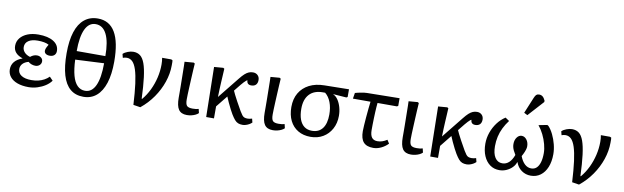

<svg xmlns="http://www.w3.org/2000/svg" viewBox="-47 -1351 6244 1920"><g transform="rotate(10 3074.5 -391.0)"><path d="M264.2 14.2Q199.2 14.2 151.1 -3.4Q103 -21 76.9 -53.5Q50.8 -85.9 50.8 -129.9Q50.8 -173.8 77.4 -206.3Q104 -238.8 157.2 -257.8V-258.8Q109.4 -274.9 85.7 -302.5Q62 -330.1 62 -370.1Q62 -415 89.1 -449Q116.2 -482.9 163.6 -502Q210.9 -521 273.9 -521Q371.1 -521 427 -486.1Q482.9 -451.2 482.9 -390.1Q482.9 -363.3 466.1 -347.7Q449.2 -332 419.9 -332Q394 -332 378.9 -343Q363.8 -354 363.8 -374Q363.8 -382.8 366.5 -391.4Q369.1 -399.9 375 -411.4Q380.9 -422.9 390.1 -438Q371.1 -449.2 342 -454.6Q313 -460 277.8 -460Q216.8 -460 182.9 -437Q148.9 -414.1 148.9 -373Q148.9 -343.3 169.9 -320.1Q190.9 -296.9 228 -286.1Q245.1 -300.3 261.5 -306.6Q277.8 -313 294.9 -313Q320.8 -313 337.9 -298.6Q355 -284.2 355 -262.2Q355 -239.3 337.9 -223.6Q320.8 -208 294.9 -208Q275.9 -208 256.3 -215.1Q236.8 -222.2 223.1 -234.9Q185.1 -225.1 164.1 -202.6Q143.1 -180.2 143.1 -148.9Q143.1 -106.9 179.4 -83.5Q215.8 -60.1 280.8 -60.1Q317.9 -60.1 350.3 -67.6Q382.8 -75.2 409.9 -90.1Q437 -105 458 -126L492.2 -90.8Q470.2 -60.1 434.1 -36.6Q397.9 -13.2 354 0.5Q310.1 14.2 264.2 14.2Z M820.8 14.2Q740.7 14.2 687.7 -30.5Q634.8 -75.2 608.4 -164.1Q582 -252.9 582 -387.2Q582 -515.1 610.4 -603Q638.7 -690.9 694.8 -736.6Q751 -782.2 831.1 -782.2Q948.2 -782.2 1007.1 -682.6Q1065.9 -583 1065.9 -384.8Q1065.9 -256.8 1037.4 -168Q1008.8 -79.1 954.3 -32.5Q899.9 14.2 820.8 14.2ZM827.6 -47.9Q862.8 -47.9 888.9 -67.4Q915 -86.9 932.9 -125.5Q950.7 -164.1 959.7 -220.9Q968.8 -277.8 968.8 -352.1L677.7 -337.9Q681.6 -241.7 699.2 -177.2Q716.8 -112.8 749.3 -80.3Q781.7 -47.9 827.6 -47.9ZM677.7 -424.8H968.8Q968.8 -569.8 930.4 -646.5Q892.1 -723.1 818.8 -723.1Q784.7 -723.1 758.3 -704.1Q731.9 -685.1 713.9 -647Q695.8 -608.9 686.8 -553.5Q677.7 -498 677.7 -424.8Z M1401.4 18.1 1329.6 6.8Q1322.8 -119.1 1311.3 -205.6Q1299.8 -292 1282.7 -345Q1265.6 -397.9 1241.2 -421.9Q1216.8 -445.8 1183.6 -445.8Q1164.6 -445.8 1143.6 -438L1133.8 -476.1Q1150.9 -493.2 1181.2 -504.6Q1211.4 -516.1 1237.8 -516.1Q1279.8 -516.1 1308.1 -494.1Q1336.4 -472.2 1355 -421.1Q1373.5 -370.1 1384.5 -283.4Q1395.5 -196.8 1400.4 -67.9H1405.8Q1446.8 -116.7 1476.1 -177.7Q1505.4 -238.8 1521 -305.4Q1536.6 -372.1 1536.6 -439Q1536.6 -457 1535.2 -474.1Q1533.7 -491.2 1530.8 -506.8H1622.6L1636.7 -501Q1638.7 -493.2 1638.7 -483.6Q1638.7 -474.1 1638.7 -449.2Q1638.7 -364.3 1609.6 -279.1Q1580.6 -193.8 1527.6 -117.4Q1474.6 -41 1401.4 18.1Z M1872.6 14.2Q1814.5 14.2 1788.8 -22.9Q1763.2 -60.1 1763.2 -143.1Q1763.2 -166 1763.2 -196.5Q1763.2 -227.1 1762.7 -261.5Q1762.2 -295.9 1761.7 -331.5Q1761.2 -367.2 1760.7 -400.1Q1760.3 -433.1 1759.8 -460.9Q1759.3 -488.8 1758.3 -506.8L1850.1 -514.2L1862.3 -506.8Q1860.4 -477.1 1857.9 -436.5Q1855.5 -396 1853.5 -352.1Q1851.6 -308.1 1849.4 -266.1Q1847.2 -224.1 1846.2 -191.2Q1845.2 -158.2 1845.2 -140.1Q1845.2 -92.3 1860.4 -75.7Q1875.5 -59.1 1918.5 -59.1Q1939.5 -59.1 1953.9 -61Q1968.3 -63 1979.5 -66.9L1989.3 -25.9Q1977.1 -13.7 1958.7 -4.9Q1940.4 3.9 1918.5 9Q1896.5 14.2 1872.6 14.2Z M2437.5 14.2Q2412.6 14.2 2393.3 6.6Q2374 -1 2357.7 -20Q2341.3 -39.1 2321.3 -71.8Q2311.5 -87.9 2295.4 -118.9Q2279.3 -149.9 2264.2 -183.3Q2249 -216.8 2240.2 -238.8L2146.5 -122.1V0H2067.4L2058.1 -506.8L2150.4 -514.2L2162.1 -506.8Q2160.2 -469.7 2158.2 -435.3Q2156.2 -400.9 2154.3 -366.5Q2152.3 -332 2150.9 -295.4Q2149.4 -258.8 2148.4 -217.8L2320.3 -432.1Q2348.1 -467.3 2369.1 -486.1Q2390.1 -504.9 2409.7 -512.9Q2429.2 -521 2452.1 -521Q2481.9 -521 2500.5 -502.4Q2519 -483.9 2519 -454.1Q2519 -423.3 2502.7 -406.2Q2486.3 -389.2 2455.1 -389.2Q2433.1 -389.2 2421.6 -400.6Q2410.2 -412.1 2410.2 -433.1Q2406.2 -433.1 2397.2 -426Q2388.2 -418.9 2376.2 -406Q2364.3 -393.1 2349.1 -375L2295.4 -308.1Q2302.2 -292 2314.2 -268.1Q2326.2 -244.1 2345.7 -208Q2365.2 -171.9 2396.5 -117.2Q2410.6 -93.3 2421.4 -79.6Q2432.1 -65.9 2445.3 -61Q2458.5 -56.2 2476.1 -56.2Q2485.8 -56.2 2498 -58.1Q2510.3 -60.1 2522.5 -64L2532.2 -25.9Q2520 -13.7 2504.2 -4.9Q2488.3 3.9 2471.4 9Q2454.6 14.2 2437.5 14.2Z M2745.1 14.2Q2687 14.2 2661.4 -22.9Q2635.7 -60.1 2635.7 -143.1Q2635.7 -166 2635.7 -196.5Q2635.7 -227.1 2635.3 -261.5Q2634.8 -295.9 2634.3 -331.5Q2633.8 -367.2 2633.3 -400.1Q2632.8 -433.1 2632.3 -460.9Q2631.8 -488.8 2630.9 -506.8L2722.7 -514.2L2734.9 -506.8Q2732.9 -477.1 2730.5 -436.5Q2728 -396 2726.1 -352.1Q2724.1 -308.1 2721.9 -266.1Q2719.7 -224.1 2718.8 -191.2Q2717.8 -158.2 2717.8 -140.1Q2717.8 -92.3 2732.9 -75.7Q2748 -59.1 2791 -59.1Q2812 -59.1 2826.4 -61Q2840.8 -63 2852.1 -66.9L2861.8 -25.9Q2849.6 -13.7 2831.3 -4.9Q2813 3.9 2791 9Q2769 14.2 2745.1 14.2Z M3127.9 14.2Q3054.7 14.2 3000.7 -17.8Q2946.8 -49.8 2917.7 -108.4Q2888.7 -167 2888.7 -247.1Q2888.7 -330.1 2923.8 -389.6Q2959 -449.2 3023.4 -482.7Q3087.9 -516.1 3177.7 -517.1L3425.8 -521V-442.9L3413.6 -436L3279.8 -445.8V-443.8Q3306.6 -432.6 3327.6 -401.9Q3348.6 -371.1 3360.6 -329.1Q3372.6 -287.1 3372.6 -241.2Q3372.6 -167 3341.1 -108.9Q3309.6 -50.8 3254.6 -18.3Q3199.7 14.2 3127.9 14.2ZM3131.8 -47.9Q3201.7 -47.9 3238.8 -96.9Q3275.9 -146 3275.9 -237.8Q3275.9 -307.6 3255.4 -361.3Q3234.9 -415 3196.8 -445.8H3173.8Q3085 -445.8 3037.4 -394.3Q2989.7 -342.8 2989.7 -247.1Q2989.7 -183.1 3006.3 -138.7Q3022.9 -94.2 3054.4 -71Q3085.9 -47.9 3131.8 -47.9Z M3765.1 14.2Q3697.3 14.2 3665.8 -21.5Q3634.3 -57.1 3634.3 -132.8Q3634.3 -153.8 3636.7 -191.4Q3639.2 -229 3642.8 -273.9Q3646.5 -318.8 3650.9 -361.8Q3655.3 -404.8 3659.2 -436H3480.5L3490.2 -495.1Q3502.4 -499 3517.8 -502.4Q3533.2 -505.9 3550.3 -509Q3567.4 -512.2 3582.8 -514.2Q3598.1 -516.1 3609.4 -516.1L3939.5 -521V-442.9L3927.2 -436H3730.5Q3728.5 -418.9 3726.8 -394Q3725.1 -369.1 3723.6 -339.6Q3722.2 -310.1 3721.2 -278.6Q3720.2 -247.1 3719.7 -216.6Q3719.2 -186 3719.2 -160.2Q3719.2 -108.4 3737.8 -83.7Q3756.3 -59.1 3795.4 -59.1Q3821.3 -59.1 3844.7 -67.1Q3868.2 -75.2 3892.1 -90.8L3914.6 -55.2Q3883.8 -22.9 3844 -4.4Q3804.2 14.2 3765.1 14.2Z M4147.5 14.2Q4089.4 14.2 4063.7 -22.9Q4038.1 -60.1 4038.1 -143.1Q4038.1 -166 4038.1 -196.5Q4038.1 -227.1 4037.6 -261.5Q4037.1 -295.9 4036.6 -331.5Q4036.1 -367.2 4035.6 -400.1Q4035.2 -433.1 4034.7 -460.9Q4034.2 -488.8 4033.2 -506.8L4125 -514.2L4137.2 -506.8Q4135.3 -477.1 4132.8 -436.5Q4130.4 -396 4128.4 -352.1Q4126.5 -308.1 4124.3 -266.1Q4122.1 -224.1 4121.1 -191.2Q4120.1 -158.2 4120.1 -140.1Q4120.1 -92.3 4135.3 -75.7Q4150.4 -59.1 4193.4 -59.1Q4214.4 -59.1 4228.8 -61Q4243.2 -63 4254.4 -66.9L4264.2 -25.9Q4252 -13.7 4233.6 -4.9Q4215.3 3.9 4193.4 9Q4171.4 14.2 4147.5 14.2Z M4712.4 14.2Q4687.5 14.2 4668.2 6.6Q4648.9 -1 4632.6 -20Q4616.2 -39.1 4596.2 -71.8Q4586.4 -87.9 4570.3 -118.9Q4554.2 -149.9 4539.1 -183.3Q4523.9 -216.8 4515.1 -238.8L4421.4 -122.1V0H4342.3L4333 -506.8L4425.3 -514.2L4437 -506.8Q4435.1 -469.7 4433.1 -435.3Q4431.2 -400.9 4429.2 -366.5Q4427.2 -332 4425.8 -295.4Q4424.3 -258.8 4423.3 -217.8L4595.2 -432.1Q4623 -467.3 4644 -486.1Q4665 -504.9 4684.6 -512.9Q4704.1 -521 4727.1 -521Q4756.8 -521 4775.4 -502.4Q4793.9 -483.9 4793.9 -454.1Q4793.9 -423.3 4777.6 -406.2Q4761.2 -389.2 4730 -389.2Q4708 -389.2 4696.5 -400.6Q4685.1 -412.1 4685.1 -433.1Q4681.2 -433.1 4672.1 -426Q4663.1 -418.9 4651.1 -406Q4639.2 -393.1 4624 -375L4570.3 -308.1Q4577.1 -292 4589.1 -268.1Q4601.1 -244.1 4620.6 -208Q4640.1 -171.9 4671.4 -117.2Q4685.5 -93.3 4696.3 -79.6Q4707 -65.9 4720.2 -61Q4733.4 -56.2 4751 -56.2Q4760.7 -56.2 4772.9 -58.1Q4785.2 -60.1 4797.4 -64L4807.1 -25.9Q4794.9 -13.7 4779.1 -4.9Q4763.2 3.9 4746.3 9Q4729.5 14.2 4712.4 14.2Z M5045.9 14.2Q4990.7 14.2 4950 -15.4Q4909.2 -44.9 4886 -98.4Q4862.8 -151.9 4862.8 -223.1Q4862.8 -281.2 4882.3 -336.7Q4901.9 -392.1 4936.5 -438.5Q4971.2 -484.9 5017.1 -514.2L5057.1 -486.8Q5026.4 -446.8 5004.6 -402.8Q4982.9 -358.9 4972.4 -312Q4961.9 -265.1 4961.9 -214.8Q4961.9 -140.6 4988.5 -99.4Q5015.1 -58.1 5063 -58.1Q5101.1 -58.1 5130.1 -84.5Q5159.2 -110.8 5178.2 -163.1Q5164.1 -186 5155.5 -204.1Q5147 -222.2 5143.6 -237.5Q5140.1 -252.9 5140.1 -268.1Q5140.1 -309.1 5160.2 -335.9Q5180.2 -362.8 5208 -362.8Q5237.8 -362.8 5258.8 -335.4Q5279.8 -308.1 5279.8 -268.1Q5279.8 -260.3 5278.3 -251.2Q5276.9 -242.2 5273.4 -232.2Q5270 -222.2 5265.6 -210.7Q5261.2 -199.2 5255.1 -187.5Q5249 -175.8 5242.2 -163.1Q5261.2 -112.3 5290.5 -85.2Q5319.8 -58.1 5356.9 -58.1Q5389.2 -58.1 5410.6 -78.1Q5432.1 -98.1 5443.6 -136.5Q5455.1 -174.8 5455.1 -230Q5455.1 -272 5442.1 -320.6Q5429.2 -369.1 5406.5 -415Q5383.8 -460.9 5354 -497.1L5440.9 -514.2L5453.1 -506.8Q5481 -477.1 5502.9 -431.6Q5524.9 -386.2 5537.8 -335.2Q5550.8 -284.2 5550.8 -235.8Q5550.8 -160.6 5527.8 -104.2Q5504.9 -47.9 5462.9 -16.8Q5420.9 14.2 5365.2 14.2Q5312 14.2 5271 -14.9Q5230 -43.9 5211.9 -95.2H5209Q5200.2 -65.4 5175 -40.3Q5149.9 -15.1 5116.5 -0.5Q5083 14.2 5045.9 14.2ZM5227.1 -576.2 5191.9 -594.2 5259.3 -756.8Q5269 -780.8 5279.5 -790.3Q5290 -799.8 5308.1 -799.8Q5329.1 -799.8 5344 -787.8Q5358.9 -775.9 5371.1 -749V-734.9Z M5856.4 18.1 5784.7 6.8Q5777.8 -119.1 5766.4 -205.6Q5754.9 -292 5737.8 -345Q5720.7 -397.9 5696.3 -421.9Q5671.9 -445.8 5638.7 -445.8Q5619.6 -445.8 5598.6 -438L5588.9 -476.1Q5606 -493.2 5636.2 -504.6Q5666.5 -516.1 5692.9 -516.1Q5734.9 -516.1 5763.2 -494.1Q5791.5 -472.2 5810.1 -421.1Q5828.6 -370.1 5839.6 -283.4Q5850.6 -196.8 5855.5 -67.9H5860.8Q5901.9 -116.7 5931.2 -177.7Q5960.4 -238.8 5976.1 -305.4Q5991.7 -372.1 5991.7 -439Q5991.7 -457 5990.2 -474.1Q5988.8 -491.2 5985.8 -506.8H6077.6L6091.8 -501Q6093.8 -493.2 6093.8 -483.6Q6093.8 -474.1 6093.8 -449.2Q6093.8 -364.3 6064.7 -279.1Q6035.6 -193.8 5982.7 -117.4Q5929.7 -41 5856.4 18.1Z"/></g></svg>

Font: Literata
Style: Regular
Weight: 400
Designer: Latin by Veronika Burian and Jose Scaglione. Greek by Irene Vlachou. Cyrillic by Vera Evstafieva.
Foundry: TypeTogether
Version: Version 3.002